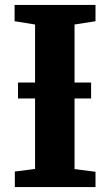

<svg xmlns="http://www.w3.org/2000/svg" viewBox="-20 -763 449 783"><path d="M123 -74V-663L39.5 -676.5V-743H369.5V-676.5L284 -663V-73.5L369.5 -62.5V0H40.5V-63.5ZM351.5 -426.5V-361.5H53.5V-426.5Z"/></svg>

Font: Merriweather Light 18pt ExtraBold
Style: Regular
Weight: 800
Version: Version 2.100